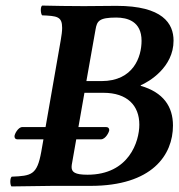

<svg xmlns="http://www.w3.org/2000/svg" viewBox="-20 -667 643 689"><path d="M261.4 -211 283 -334H351C437 -334 480 -288 480 -219.6C480 -159.4 442.8 -40 294 -40C248.8 -40 236.9 -49.5 236.9 -67.8C236.9 -72.6 237.8 -78 239 -84L253.6 -167H342C359.5 -167 372 -194.3 372 -200C372 -206 369 -211 361 -211ZM281 -645C222 -645 181 -646 131 -647C124 -641 126 -618 131 -612C184.9 -609.7 203 -608 203 -567C203 -555.5 201.2 -541.1 198 -523L143.5 -211H60C45.1 -211 32 -185.9 32 -178C32 -172 35 -167 42 -167H135.9L128 -122C113 -39 93 -36 22 -33C15 -27 16 -4 21 2C70 1 168 0 168 0H305C526 0 600.7 -110.8 600.7 -216.6C600.7 -284.4 566.4 -335.5 485 -359V-361C514.3 -373.6 602.8 -425.1 602.8 -521.2C602.8 -582.7 564 -646 398 -646C357 -646 327 -645 281 -645ZM323 -562C328.1 -591 335 -604 397 -604C436.7 -604 488 -590.8 488 -520.6C488 -463.4 459.2 -376 344 -376H290Z"/></svg>

Font: Linux Libertine O
Style: Bold Italic
Weight: 700
Italic angle: -11.5°
Designer: Philipp H. Poll
Foundry: Philipp H. Poll
Version: Version 4.1.0